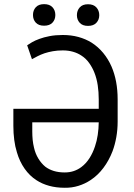

<svg xmlns="http://www.w3.org/2000/svg" viewBox="-20 -888 640 918"><path d="M280.3 -720.7Q245.1 -720.7 217.3 -715.3Q189.5 -710 168.5 -702.1Q147 -694.3 132.6 -685.8Q118.2 -677.2 109.9 -671.4L132.8 -605Q145 -611.8 159.9 -619.4Q174.8 -627 192.9 -633.3Q210.9 -639.2 232.7 -643.1Q254.4 -647 280.3 -647Q306.6 -647 328.9 -640.6Q351.1 -634.3 368.7 -622.6Q390.6 -608.9 406.2 -586.9Q421.9 -564.9 431.6 -540Q442.4 -512.7 447.3 -480.2Q452.1 -447.8 452.1 -413.1V-367.7H43.9V-286.6Q43.9 -251 48.1 -219Q52.2 -187 61 -159.2Q73.7 -115.7 97.7 -81.5Q121.6 -47.4 154.3 -26.4Q181.2 -8.8 215.1 0.5Q249 9.8 289.6 9.8Q323.7 10.3 355.2 0.5Q386.7 -9.3 413.6 -27.3Q447.8 -49.8 474.4 -85.2Q501 -120.6 518.1 -165Q529.8 -196.3 536.1 -232.2Q542.5 -268.1 542.5 -306.6V-413.1Q542.5 -457 535.2 -496.6Q527.8 -536.1 513.2 -569.8Q497.1 -606.4 473.1 -635.3Q449.2 -664.1 418 -684.1Q389.6 -701.7 355 -711.2Q320.3 -720.7 280.3 -720.7ZM289.6 -63.5Q260.3 -63.5 237.3 -70.6Q214.4 -77.6 196.8 -90.8Q177.2 -106.9 163.1 -130.4Q148.9 -153.8 142.6 -182.1Q138.2 -199.7 136.2 -219.2Q134.3 -238.8 134.3 -259.3V-303.2H452.1Q451.7 -272.5 447.3 -242.9Q442.9 -213.4 434.1 -188Q423.8 -156.7 407.7 -131.6Q391.6 -106.4 369.6 -89.8Q353 -77.1 333 -70.3Q313 -63.5 289.6 -63.5ZM137.7 -816.4Q137.7 -794.4 151.1 -779.8Q164.6 -765.1 190.9 -765.1Q217.3 -765.1 231 -779.8Q244.6 -794.4 244.6 -816.4Q244.6 -838.4 231 -853.3Q217.3 -868.2 190.9 -868.2Q164.6 -868.2 151.1 -853.3Q137.7 -838.4 137.7 -816.4ZM347.7 -815.4Q347.7 -793.9 361.1 -779.1Q374.5 -764.2 400.9 -764.2Q427.2 -764.2 440.9 -779.1Q454.6 -793.9 454.6 -815.4Q454.6 -837.4 440.9 -852.5Q427.2 -867.7 400.9 -867.7Q374.5 -867.7 361.1 -852.5Q347.7 -837.4 347.7 -815.4Z"/></svg>

Font: RobotoMono Nerd Font
Style: Regular
Weight: 400
Monospace: yes
Designer: Google
Version: Version 3.000;Nerd Fonts 3.2.1